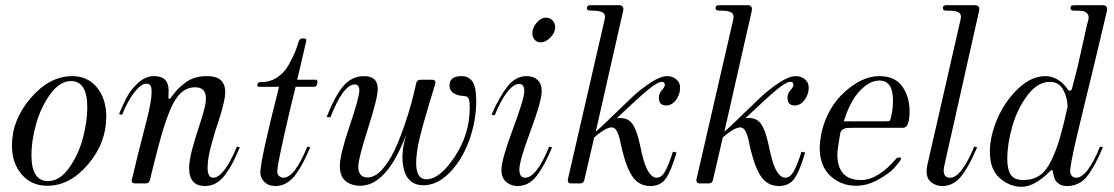

<svg xmlns="http://www.w3.org/2000/svg" viewBox="-20 -706 4288 739"><path d="M162 9Q101 9 63.5 -34.5Q26 -78 26 -146Q26 -245 98.5 -329Q171 -413 258 -413Q318 -413 353.5 -369Q389 -325 389 -257Q389 -156 319 -73.5Q249 9 162 9ZM165 -9Q209 -9 245 -58.5Q281 -108 298.5 -172.5Q316 -237 316 -293Q316 -394 253 -394Q210 -394 173.5 -343.5Q137 -293 119 -228.5Q101 -164 101 -109Q101 -9 165 -9Z M769 10Q708 10 708 -59Q708 -89 720.5 -134.5Q733 -180 746 -218.5Q759 -257 768 -293Q777 -329 768.5 -349.5Q760 -370 731 -370Q700 -370 676.5 -348.5Q653 -327 635 -283Q617 -239 603.5 -192.5Q590 -146 572 -74Q562 -34 557 -13Q554 0 541 0H501Q483 0 488 -17Q498 -59 510 -107.5Q522 -156 530.5 -188.5Q539 -221 547.5 -255.5Q556 -290 559.5 -311Q563 -332 563.5 -350Q564 -368 559.5 -376Q555 -384 544 -384Q523 -384 497 -350.5Q471 -317 450 -264L438 -267Q456 -310 471 -337Q486 -364 513.5 -388.5Q541 -413 573 -413Q629 -413 629 -358Q629 -353 628.5 -343Q628 -333 628.5 -329Q629 -325 631 -325Q633 -325 637 -329Q639 -331 648.5 -344Q658 -357 668 -366.5Q678 -376 693.5 -388Q709 -400 730 -406.5Q751 -413 776 -413Q820 -413 836 -390.5Q852 -368 844.5 -327.5Q837 -287 822.5 -244.5Q808 -202 793.5 -149Q779 -96 779 -61Q779 -22 800 -22Q842 -22 892 -142L903 -139Q888 -104 877 -82Q866 -60 849 -36.5Q832 -13 812.5 -1.5Q793 10 769 10Z M1041 10Q1013 10 997.5 -6Q982 -22 982 -41Q982 -89 1054 -372H976Q969 -372 971 -383Q973 -390 983 -390Q985 -390 986 -390Q1020 -390 1047.5 -408.5Q1075 -427 1091.5 -457Q1108 -487 1116 -507Q1124 -527 1129 -545Q1133 -558 1144 -558H1151Q1162 -558 1158 -545L1124 -399H1197Q1202 -399 1202 -391Q1202 -385 1199 -378.5Q1196 -372 1192 -372H1118Q1098 -295 1072.5 -180Q1047 -65 1047 -46Q1047 -36 1054 -29Q1061 -22 1071 -22Q1114 -22 1163 -142L1174 -139Q1160 -107 1149 -85Q1138 -63 1121.5 -39Q1105 -15 1084.5 -2.5Q1064 10 1041 10Z M1366 9Q1333 9 1310.5 -9Q1288 -27 1288 -67Q1288 -110 1325.5 -220.5Q1363 -331 1363 -357Q1363 -381 1346 -381Q1301 -381 1252 -255H1237Q1270 -339 1302.5 -376Q1335 -413 1381 -413Q1434 -413 1434 -364Q1434 -329 1396.5 -212Q1359 -95 1359 -65Q1359 -23 1395 -23Q1426 -23 1456.5 -60Q1487 -97 1511 -155.5Q1535 -214 1552.5 -272Q1570 -330 1582 -386Q1585 -399 1599 -399H1642Q1660 -399 1655 -382Q1600 -205 1589 -146Q1565 -16 1621 -16Q1673 -16 1730.5 -103Q1788 -190 1788 -291Q1788 -320 1783 -328Q1778 -336 1768 -336Q1710 -340 1710 -377Q1710 -413 1756 -413Q1784 -413 1798.5 -392Q1813 -371 1813 -317Q1813 -241 1786 -166Q1759 -91 1711 -42Q1663 7 1610 7Q1552 7 1535.5 -50.5Q1519 -108 1544 -190Q1470 9 1366 9Z M2060 -543Q2047 -543 2038 -553Q2029 -563 2029 -578Q2029 -599 2045.5 -618.5Q2062 -638 2082 -638Q2097 -638 2107 -627Q2117 -616 2117 -601Q2117 -581 2099 -562Q2081 -543 2060 -543ZM1972 10Q1947 10 1928.5 -5.5Q1910 -21 1910 -52Q1910 -91 1954 -209Q1998 -327 1998 -355Q1998 -383 1978 -383Q1956 -383 1931 -350Q1906 -317 1884 -262L1872 -265Q1902 -333 1933 -373Q1964 -413 2007 -413Q2033 -413 2049 -398.5Q2065 -384 2065 -355Q2065 -317 2022 -202Q1979 -87 1979 -54Q1979 -22 2001 -22Q2045 -22 2094 -142L2105 -139Q2076 -69 2046 -29.5Q2016 10 1972 10Z M2483 10Q2436 10 2410 -33Q2394 -60 2383 -98Q2372 -136 2367.5 -160.5Q2363 -185 2353.5 -202.5Q2344 -220 2323.5 -214Q2303 -208 2267 -177L2229 -13Q2226 0 2213 0H2179Q2163 0 2166 -17L2307 -630Q2312 -651 2300 -658Q2288 -665 2261 -665Q2247 -665 2243 -667Q2239 -669 2239 -675Q2239 -686 2252 -686H2362Q2384 -686 2378 -662L2273 -199Q2293 -216 2337 -259Q2381 -302 2413 -332Q2445 -362 2483.5 -387.5Q2522 -413 2548 -413Q2571 -413 2586.5 -397.5Q2602 -382 2596 -352Q2591 -331 2577 -315.5Q2563 -300 2544 -300Q2516 -300 2516 -330Q2516 -346 2527.5 -359Q2539 -372 2539 -379Q2539 -391 2527 -391Q2511 -391 2473 -359.5Q2435 -328 2354 -251Q2395 -256 2413.5 -230Q2432 -204 2444 -145Q2456 -86 2467 -62Q2485 -22 2507 -22Q2526 -22 2539.5 -45.5Q2553 -69 2570 -122L2584 -119Q2563 -47 2542.5 -18.5Q2522 10 2483 10Z M2978 10Q2931 10 2905 -33Q2889 -60 2878 -98Q2867 -136 2862.5 -160.5Q2858 -185 2848.5 -202.5Q2839 -220 2818.5 -214Q2798 -208 2762 -177L2724 -13Q2721 0 2708 0H2674Q2658 0 2661 -17L2802 -630Q2807 -651 2795 -658Q2783 -665 2756 -665Q2742 -665 2738 -667Q2734 -669 2734 -675Q2734 -686 2747 -686H2857Q2879 -686 2873 -662L2768 -199Q2788 -216 2832 -259Q2876 -302 2908 -332Q2940 -362 2978.5 -387.5Q3017 -413 3043 -413Q3066 -413 3081.5 -397.5Q3097 -382 3091 -352Q3086 -331 3072 -315.5Q3058 -300 3039 -300Q3011 -300 3011 -330Q3011 -346 3022.5 -359Q3034 -372 3034 -379Q3034 -391 3022 -391Q3006 -391 2968 -359.5Q2930 -328 2849 -251Q2890 -256 2908.5 -230Q2927 -204 2939 -145Q2951 -86 2962 -62Q2980 -22 3002 -22Q3021 -22 3034.5 -45.5Q3048 -69 3065 -122L3079 -119Q3058 -47 3037.5 -18.5Q3017 10 2978 10Z M3275 9Q3217 9 3176 -29Q3135 -67 3135 -138Q3135 -158 3142 -196Q3165 -293 3232 -353Q3299 -413 3364 -413Q3426 -413 3453.5 -372.5Q3481 -332 3481 -278Q3481 -253 3477 -238Q3472 -214 3454 -214H3265Q3248 -214 3240 -213.5Q3232 -213 3224 -208Q3216 -203 3214 -193Q3203 -131 3203 -112Q3203 -13 3294 -13H3297Q3361 -15 3430 -96Q3434 -100 3441 -100Q3453 -100 3445 -88Q3437 -76 3419.5 -57Q3402 -38 3360 -14.5Q3318 9 3275 9ZM3228 -239H3387Q3401 -239 3404 -241Q3407 -243 3410 -257Q3417 -285 3417 -320Q3417 -396 3365 -396Q3327 -396 3289.5 -356.5Q3252 -317 3228 -239Z M3748 -662 3615 -70Q3604 -22 3637 -22Q3680 -22 3730 -142L3741 -139Q3726 -105 3715 -83.5Q3704 -62 3687.5 -38Q3671 -14 3651 -2Q3631 10 3608 10Q3578 10 3559 -9.5Q3540 -29 3550 -74L3677 -630Q3680 -642 3677 -650Q3674 -658 3664 -661Q3654 -664 3646.5 -664.5Q3639 -665 3626 -665Q3625 -665 3624 -665Q3623 -665 3622 -665Q3609 -665 3609 -675Q3609 -686 3622 -686H3732Q3754 -686 3748 -662Z M3912 13Q3867 13 3828.5 -20Q3790 -53 3790 -122Q3790 -183 3819.5 -250.5Q3849 -318 3899.5 -365.5Q3950 -413 4003 -413Q4055 -413 4092 -359Q4094 -357 4096 -357Q4105 -357 4106 -365L4127 -446Q4129 -455 4139 -499Q4149 -543 4157 -580Q4165 -617 4169 -630Q4173 -646 4164 -654.5Q4155 -663 4145.5 -664Q4136 -665 4118 -665Q4115 -665 4114 -665Q4100 -665 4100 -675Q4100 -686 4114 -686H4224Q4246 -686 4240 -662L4195 -472Q4188 -444 4173.5 -383.5Q4159 -323 4147.5 -276.5Q4136 -230 4124 -178.5Q4112 -127 4105.5 -93Q4099 -59 4099 -48Q4099 -36 4105.5 -29Q4112 -22 4122 -22Q4165 -22 4214 -142L4225 -139Q4193 -63 4163.5 -26.5Q4134 10 4087 10Q4067 10 4055 1Q4043 -8 4039.5 -17.5Q4036 -27 4032 -46Q4031 -57 4024 -49Q3962 13 3912 13ZM3919 -13Q3955 -13 3981 -30.5Q4007 -48 4026.5 -88.5Q4046 -129 4059 -173.5Q4072 -218 4089 -294Q4089 -329 4072.5 -360Q4056 -391 4021 -391Q3974 -391 3935 -339.5Q3896 -288 3876.5 -220.5Q3857 -153 3857 -94Q3857 -54 3870.5 -33.5Q3884 -13 3919 -13Z"/></svg>

Font: HK Venetian
Style: Italic
Weight: 400
Italic angle: -12°
Version: Version 1.000;PS 001.000;hotconv 1.0.88;makeotf.lib2.5.64775